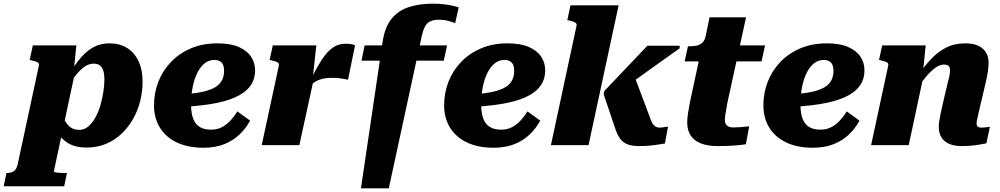

<svg xmlns="http://www.w3.org/2000/svg" viewBox="-102 -787 5424 1041"><path d="M-82 223 -67 151H-65Q-42 151 -27 141Q-12 131 -6 103L109 -432Q111 -440 106.5 -445Q102 -450 92 -453.5Q82 -457 68 -460L59 -462L76 -541H312L297 -393L308 -410L190 142Q189 144 194.5 146Q200 148 209 149Q218 150 229.5 150.5Q241 151 253 151H261L246 223ZM178 -173 229 -190Q237 -159 249 -135Q261 -111 280 -97Q299 -83 327 -83Q355 -83 376.5 -101Q398 -119 415 -149.5Q432 -180 442.5 -216.5Q453 -253 458.5 -289.5Q464 -326 464 -357Q464 -387 457.5 -405.5Q451 -424 438.5 -433Q426 -442 406 -442Q382 -442 359.5 -427.5Q337 -413 312 -383Q287 -353 255 -307L245 -338Q283 -405 319 -453Q355 -501 396.5 -526.5Q438 -552 492 -552Q547 -552 587 -527Q627 -502 649 -455.5Q671 -409 671 -343Q671 -290 658 -238.5Q645 -187 619.5 -142Q594 -97 557 -62Q520 -27 472.5 -7Q425 13 368 13Q306 13 266 -11.5Q226 -36 205 -78Q184 -120 178 -173Z M1001 14Q917 14 857 -14.5Q797 -43 765 -95Q733 -147 733 -216Q733 -283 756.5 -343.5Q780 -404 825 -451Q870 -498 933.5 -525Q997 -552 1077 -552Q1147 -552 1192 -532.5Q1237 -513 1259 -480Q1281 -447 1281 -406Q1281 -355 1253 -318.5Q1225 -282 1171 -258.5Q1117 -235 1039 -222.5Q961 -210 859 -206L863 -275Q928 -277 975 -285Q1022 -293 1052.5 -307.5Q1083 -322 1098 -345.5Q1113 -369 1113 -403Q1113 -422 1107.5 -435Q1102 -448 1090 -455Q1078 -462 1060 -462Q1031 -462 1008 -444Q985 -426 968.5 -393.5Q952 -361 943 -317Q934 -273 934 -221Q934 -172 946 -142Q958 -112 982 -98Q1006 -84 1042 -84Q1076 -84 1102 -98Q1128 -112 1148.5 -134.5Q1169 -157 1185 -183L1254 -133Q1231 -90 1196 -57Q1161 -24 1113 -5Q1065 14 1001 14Z M1317 0H1521L1601 -367L1594 -366L1613 -541H1377L1360 -462L1369 -460Q1383 -457 1393 -453.5Q1403 -450 1407.5 -445Q1412 -440 1410 -432ZM1823 -541Q1819 -544 1806.5 -547Q1794 -550 1772 -550Q1739 -550 1712.5 -535Q1686 -520 1663 -491Q1640 -462 1618 -422.5Q1596 -383 1572 -333L1574 -316Q1587 -330 1600.5 -339.5Q1614 -349 1629.5 -354.5Q1645 -360 1661.5 -362.5Q1678 -365 1696 -365Q1726 -365 1748.5 -361.5Q1771 -358 1785 -355Z M1875 -541H2322L2304 -458H1858ZM2277 -680Q2249 -680 2231 -671.5Q2213 -663 2202.5 -643.5Q2192 -624 2185 -593L2006 234H1855L1973 -564Q1985 -640 2020.5 -684.5Q2056 -729 2113 -748Q2170 -767 2244 -767Q2280 -767 2307.5 -763.5Q2335 -760 2354.5 -755.5Q2374 -751 2385 -747L2366 -662Q2357 -665 2332.5 -672.5Q2308 -680 2277 -680Z M2574 14Q2490 14 2430 -14.5Q2370 -43 2338 -95Q2306 -147 2306 -216Q2306 -283 2329.5 -343.5Q2353 -404 2398 -451Q2443 -498 2506.5 -525Q2570 -552 2650 -552Q2720 -552 2765 -532.5Q2810 -513 2832 -480Q2854 -447 2854 -406Q2854 -355 2826 -318.5Q2798 -282 2744 -258.5Q2690 -235 2612 -222.5Q2534 -210 2432 -206L2436 -275Q2501 -277 2548 -285Q2595 -293 2625.5 -307.5Q2656 -322 2671 -345.5Q2686 -369 2686 -403Q2686 -422 2680.5 -435Q2675 -448 2663 -455Q2651 -462 2633 -462Q2604 -462 2581 -444Q2558 -426 2541.5 -393.5Q2525 -361 2516 -317Q2507 -273 2507 -221Q2507 -172 2519 -142Q2531 -112 2555 -98Q2579 -84 2615 -84Q2649 -84 2675 -98Q2701 -112 2721.5 -134.5Q2742 -157 2758 -183L2827 -133Q2804 -90 2769 -57Q2734 -24 2686 -5Q2638 14 2574 14Z M3419 -158 3335 -381 3266 -299Q3319 -337 3372 -374.5Q3425 -412 3477.5 -450Q3530 -488 3583 -525V-539H3408Q3369 -498 3330 -457Q3291 -416 3252 -375Q3213 -334 3174 -293L3171 -276L3232 -95Q3243 -60 3258.5 -37.5Q3274 -15 3299 -5Q3324 5 3362 5Q3389 5 3414.5 3Q3440 1 3462.5 -2.5Q3485 -6 3503 -9L3520 -100Q3515 -100 3507.5 -99Q3500 -98 3491.5 -96.5Q3483 -95 3474 -95Q3465 -95 3457 -98.5Q3449 -102 3442.5 -109Q3436 -116 3430.5 -128Q3425 -140 3419 -158ZM2885 0H3089L3252 -758H2991L2974 -678L2983 -676Q2997 -673 3006.5 -669.5Q3016 -666 3021 -661Q3026 -656 3024 -648Z M3787 5Q3737 5 3700.5 -8.5Q3664 -22 3644 -50.5Q3624 -79 3624 -123Q3624 -146 3628.5 -174.5Q3633 -203 3639 -234L3701 -522L3785 -541H4046L4027 -454H3610L3628 -536H3635Q3658 -536 3676 -540Q3694 -544 3706.5 -556Q3719 -568 3724 -591L3745 -693H3943L3841 -226Q3838 -208 3835 -191Q3832 -174 3830 -160.5Q3828 -147 3828 -138Q3828 -115 3840.5 -105.5Q3853 -96 3874 -96Q3894 -96 3911.5 -97.5Q3929 -99 3942 -100.5Q3955 -102 3960 -102L3942 -5Q3919 -1 3881 2Q3843 5 3787 5Z M4305 14Q4221 14 4161 -14.5Q4101 -43 4069 -95Q4037 -147 4037 -216Q4037 -283 4060.5 -343.5Q4084 -404 4129 -451Q4174 -498 4237.5 -525Q4301 -552 4381 -552Q4451 -552 4496 -532.5Q4541 -513 4563 -480Q4585 -447 4585 -406Q4585 -355 4557 -318.5Q4529 -282 4475 -258.5Q4421 -235 4343 -222.5Q4265 -210 4163 -206L4167 -275Q4232 -277 4279 -285Q4326 -293 4356.5 -307.5Q4387 -322 4402 -345.5Q4417 -369 4417 -403Q4417 -422 4411.5 -435Q4406 -448 4394 -455Q4382 -462 4364 -462Q4335 -462 4312 -444Q4289 -426 4272.5 -393.5Q4256 -361 4247 -317Q4238 -273 4238 -221Q4238 -172 4250 -142Q4262 -112 4286 -98Q4310 -84 4346 -84Q4380 -84 4406 -98Q4432 -112 4452.5 -134.5Q4473 -157 4489 -183L4558 -133Q4535 -90 4500 -57Q4465 -24 4417 -5Q4369 14 4305 14Z M4621 0H4825L4910 -398L4902 -394L4917 -541H4681L4664 -462L4673 -460Q4687 -457 4697 -453.5Q4707 -450 4711.5 -445Q4716 -440 4714 -432ZM5216 -227 5243 -342Q5250 -373 5254 -399Q5258 -425 5258 -447Q5258 -495 5226 -523.5Q5194 -552 5131 -552Q5073 -552 5027 -528.5Q4981 -505 4942 -462.5Q4903 -420 4865 -363L4867 -301Q4894 -342 4920 -372.5Q4946 -403 4970 -420Q4994 -437 5016 -437Q5034 -437 5041.5 -429Q5049 -421 5049 -406Q5049 -395 5046.5 -380Q5044 -365 5038 -345L5013 -239Q5004 -200 4998.5 -174Q4993 -148 4990.5 -131Q4988 -114 4988 -99Q4988 -64 5003 -41Q5018 -18 5045.5 -6.5Q5073 5 5110 5Q5136 5 5160 3Q5184 1 5206 -2.5Q5228 -6 5246 -10L5265 -99Q5260 -99 5252.5 -98Q5245 -97 5236.5 -96Q5228 -95 5220 -95Q5206 -95 5199.5 -100Q5193 -105 5193 -118Q5193 -125 5195.5 -138.5Q5198 -152 5203.5 -174Q5209 -196 5216 -227Z"/></svg>

Font: Roboto Serif 20pt ExtraBold
Style: Italic
Weight: 800
Italic angle: -10°
Version: Version 1.007